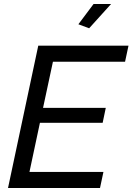

<svg xmlns="http://www.w3.org/2000/svg" viewBox="-20 -938 661 958"><path d="M424.8 -796.9 371.1 -816.9 446.8 -918H534.2ZM170.9 -710H621.1L604 -629.9H244.1L194.8 -399.9H507.8L492.2 -325.2H179.2L127 -80.1H496.1L479 0H20Z"/></svg>

Font: Rawline Medium
Style: Italic
Weight: 500
Italic angle: -12°
Designer: Matt McInerney, Pablo Impallari, Rodrigo Fuenzalida
Foundry: Matt McInerney, Pablo Impallari, Rodrigo Fuenzalida
Version: Version 4.020;PS 004.020;hotconv 1.0.88;makeotf.lib2.5.64775